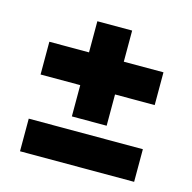

<svg xmlns="http://www.w3.org/2000/svg" viewBox="-83 -641 684 685"><g transform="rotate(15 259.0 -298.0)"><path d="M48.5 -38V-158.5H470V-38ZM323.5 -206H195V-557.5H323.5ZM48.5 -321.5V-442.5H470V-321.5Z"/></g></svg>

Font: Anek Telugu Medium
Style: Bold
Weight: 700
Version: Version 1.003